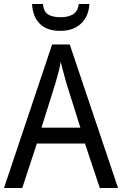

<svg xmlns="http://www.w3.org/2000/svg" viewBox="-20 -938 610 958"><path d="M478 0 404 -222H164L91 0H0L240 -716H328L569 0ZM311 -524Q308 -535 302.5 -555Q297 -575 291.5 -595.5Q286 -616 283 -629Q278 -601 270.5 -573Q263 -545 257 -524L187 -301H381ZM426 -918Q423 -858 385 -821Q347 -784 281 -784Q214 -784 178.5 -819.5Q143 -855 140 -918H194Q198 -879 220.5 -865.5Q243 -852 283 -852Q319 -852 343.5 -866Q368 -880 373 -918Z"/></svg>

Font: Noto Sans Ethiopic SemCond
Style: Regular
Weight: 400
Width: 4
Designer: Monotype Design Team
Foundry: Monotype Imaging Inc.
Version: Version 2.102; ttfautohint (v1.8.4.7-5d5b)